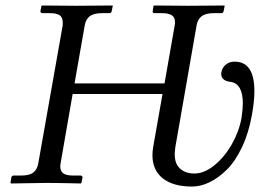

<svg xmlns="http://www.w3.org/2000/svg" viewBox="-20 -666 945 698"><path d="M537.1 -132.8 570.8 -324.2H244.1L200.2 -71.8Q199.2 -66.9 199.2 -60.1Q199.2 -43.5 210.4 -35.6Q221.7 -27.8 247.1 -27.8H272.9Q276.4 -27.8 278.3 -25.6Q280.3 -23.4 279.8 -20L275.9 -1L273.9 1Q188 -1 147.9 -1L20 1L18.1 -1L21 -20Q22.5 -27.8 29.8 -27.8H57.1Q86.9 -27.8 101.1 -38.8Q115.2 -49.8 119.1 -71.8L208 -574.2V-585.9Q208 -602.5 197 -610.4Q186 -618.2 161.1 -618.2H133.8Q130.9 -618.2 128.7 -620.4Q126.5 -622.6 127 -626L130.9 -645L132.8 -646Q219.7 -645 258.8 -645L388.2 -646L390.1 -645L386.2 -626Q384.8 -618.2 377 -618.2H351.1Q321.3 -618.2 306.6 -607.2Q292 -596.2 288.1 -574.2L251 -362.8H578.1L615.2 -574.2Q616.2 -578.1 616.2 -585.9Q616.2 -602.5 604.7 -610.4Q593.3 -618.2 567.9 -618.2H542Q533.7 -618.2 535.2 -626L538.1 -645L540 -646Q627 -645 666 -645L794.9 -646L796.9 -645L793 -626Q791.5 -618.2 784.2 -618.2H757.8Q728 -618.2 713.4 -607.2Q698.7 -596.2 694.8 -574.2L617.2 -129.9Q615.2 -112.3 615.2 -105Q615.2 -70.3 635 -52.7Q654.8 -35.2 687 -35.2Q722.7 -35.2 759.5 -65.2Q796.4 -95.2 822.8 -141.6Q849.1 -188 857.9 -236.8Q862.8 -270 862.8 -290Q862.8 -360.4 819.8 -368.2Q784.2 -371.6 784.2 -397.9Q784.2 -402.8 785.2 -404.8Q787.6 -419.4 800.5 -430.7Q813.5 -441.9 833 -441.9Q904.8 -441.9 904.8 -335Q904.8 -297.9 896 -249Q884.3 -182.6 859.9 -131.3Q835.4 -79.6 804.7 -49.3Q773.9 -19 741.7 -3.4Q709.5 12.2 678.2 12.2Q609.4 12.2 571.8 -17.6Q534.2 -47.4 534.2 -102.1Q534.2 -116.2 537.1 -132.8Z"/></svg>

Font: Linux Libertine G
Style: Italic
Weight: 400
Italic angle: -12°
Designer: Philipp H. Poll
Foundry: Philipp H. Poll
Version: Version 5.1.3